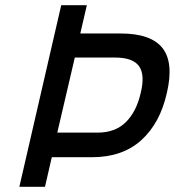

<svg xmlns="http://www.w3.org/2000/svg" viewBox="-20 -714 668 734"><path d="M353 -207Q421 -207 461.5 -247.5Q502 -288 518 -359Q535 -428 511.5 -461Q488 -494 420 -494H266L199 -207ZM178 -113 152 0H54L214 -694H312L287 -586H441Q557 -586 601 -530.5Q645 -475 618 -359Q592 -243 520 -178Q448 -113 332 -113Z"/></svg>

Font: Panefresco 600wt
Style: Italic
Weight: 600
Foundry: Campivisivi & Chank Co
Version: Version 1.000